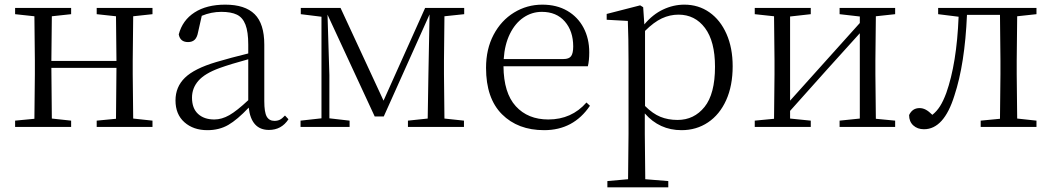

<svg xmlns="http://www.w3.org/2000/svg" viewBox="-20 -546 4527 826"><path d="M636 -512V-485L553 -476L551 -285V-227L553 -36L636 -27V0H396V-27L479 -35L481 -254H201L203 -36L286 -27V0H45V-27L128 -35L130 -227V-285L128 -476L45 -485V-512H286V-485L203 -476L201 -284H481L479 -476L396 -485V-512Z M1050 -83Q1001 -31 962 -8.5Q923 14 872 14Q812 14 773.5 -20Q735 -54 735 -114Q735 -172 775.5 -211.5Q816 -251 910 -279Q974 -298 1048 -316V-354Q1048 -409 1036 -440Q1024 -471 999 -483Q974 -495 932 -495Q889 -495 848 -478L832 -407Q828 -385 817.5 -375Q807 -365 789 -365Q755 -365 749 -398Q765 -459 817 -492.5Q869 -526 949 -526Q1034 -526 1075.5 -485Q1117 -444 1117 -354V-111Q1117 -63 1127.5 -44.5Q1138 -26 1161 -26Q1174 -26 1184 -31Q1194 -36 1206 -49L1221 -33Q1191 13 1137 13Q1061 13 1050 -83ZM924 -253Q861 -230 833.5 -198.5Q806 -167 806 -126Q806 -80 832 -56Q858 -32 902 -32Q934 -32 966.5 -50.5Q999 -69 1048 -115V-291Q971 -270 924 -253Z M1273 -27 1363 -37V-474L1274 -485V-512H1445L1630 -113L1809 -512H1977V-485L1892 -476L1890 -285V-227L1892 -36L1976 -27V0H1735V-27L1820 -36L1823 -222L1828 -484L1631 -45H1592L1389 -483L1397 -223V-37L1484 -27V0H1273Z M2071 -254Q2071 -335 2103.5 -396.5Q2136 -458 2191.5 -492Q2247 -526 2313 -526Q2375 -526 2420.5 -499.5Q2466 -473 2490.5 -426.5Q2515 -380 2515 -321Q2515 -285 2509 -261H2146Q2147 -146 2199 -89Q2251 -32 2339 -32Q2439 -32 2503 -105L2518 -91Q2447 14 2321 14Q2208 14 2139.5 -54.5Q2071 -123 2071 -254ZM2446 -346Q2446 -412 2410 -453.5Q2374 -495 2311 -495Q2268 -495 2232 -470.5Q2196 -446 2173.5 -400Q2151 -354 2147 -292H2404Q2428 -292 2437 -304.5Q2446 -317 2446 -346Z M2754 -58V30L2756 225L2855 233V260H2593V233L2682 225L2684 30V-282Q2684 -381 2681 -456L2590 -461V-486L2734 -523L2747 -515L2752 -441Q2788 -484 2832.5 -505Q2877 -526 2924 -526Q2985 -526 3032 -493Q3079 -460 3105.5 -400Q3132 -340 3132 -261Q3132 -177 3104 -115Q3076 -53 3026 -19.5Q2976 14 2912 14Q2817 14 2754 -58ZM2895 -30Q2966 -30 3011 -86Q3056 -142 3056 -259Q3056 -368 3013 -425.5Q2970 -483 2899 -483Q2862 -483 2827.5 -467Q2793 -451 2755 -413V-90Q2788 -57 2821 -43.5Q2854 -30 2895 -30Z M3831 -512V-485L3748 -476L3746 -285V-227L3748 -35L3831 -27V0H3592V-27L3679 -36V-403L3539 -248L3379 -69V-36L3468 -27V0H3227V-27L3310 -35L3312 -227V-285L3310 -476L3227 -485V-512H3468V-485L3379 -475V-113L3679 -447V-475L3592 -485V-512Z M4199 -27 4282 -35 4284 -227V-285L4282 -482H4140Q4131 -271 4086 -135Q4041 10 3955 10Q3927 10 3909 -6.5Q3891 -23 3891 -51Q3905 -81 3936 -81Q3950 -81 3963 -74Q3976 -67 3991 -52Q4010 -67 4024 -89Q4038 -111 4051 -146Q4096 -273 4104 -474L4016 -485V-512H4439V-485L4356 -476L4354 -285V-227L4356 -36L4439 -27V0H4199Z"/></svg>

Font: GL-CurulMinamoto Light
Style: Regular
Weight: 300
Designer: Eunice (kana); Ryoko NISHIZUKA 西塚涼子 (ideographs); Frank Grießhammer (Latin, Greek & Cyrillic); Wenlong ZHANG
Foundry: Gutenberg Labo; Adobe
Version: Version 1.002